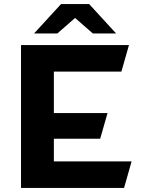

<svg xmlns="http://www.w3.org/2000/svg" viewBox="-20 -921 711 941"><path d="M348 -833 435 -757H549L417 -901H279L147 -757H261ZM244 -130V-241H471L507 -367H244V-570H575L612 -700H83V0H588L625 -130Z"/></svg>

Font: Talent SemiBold
Style: Bold
Weight: 700
Designer: Mike Powis
Version: Version 1.001;hotconv 1.0.109;makeotfexe 2.5.65596